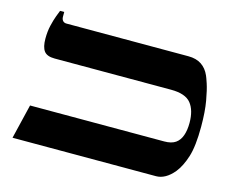

<svg xmlns="http://www.w3.org/2000/svg" viewBox="-87 -724 1042 850"><g transform="rotate(15 434.0 -298.5)"><path d="M32 0 70 -158H685Q718 -158 736.5 -171Q755 -184 763.5 -208.5Q772 -233 772 -266Q772 -324 746.5 -355.5Q721 -387 655 -387H121Q86 -387 72.5 -405Q59 -423 59 -462Q59 -495 65.5 -522.5Q72 -550 79.5 -570Q87 -590 90 -597H109V-575Q109 -564 115 -557Q121 -550 132 -550H691Q727 -550 751 -534Q775 -518 788 -488Q791 -482 800 -455Q809 -428 817.5 -380Q826 -332 826 -263Q826 -174 810.5 -125Q795 -76 771 -46Q752 -23 731.5 -11.5Q711 0 690 0Z"/></g></svg>

Font: Frank Ruhl Libre
Style: Bold
Weight: 700
Designer: Yanek Iontef
Foundry: Fontef
Version: Version 6.004